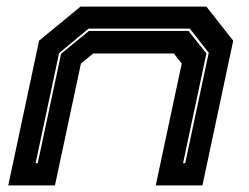

<svg xmlns="http://www.w3.org/2000/svg" viewBox="-20 -560 752 580"><path d="M5 0 98 -437 223 -540H603.5L684.5 -437L591.5 0H450.5L529 -368L505 -398.5H261.5L224.5 -368L146 0ZM87.5 -67H94L164.5 -397.5L248.5 -466.5H549.5L603.5 -398.5L533 -67H539.5L610.5 -400.5L553.5 -473.5H247.5L158.5 -399.5Z"/></svg>

Font: Tourney Expanded ExtraBold
Style: Italic
Weight: 800
Width: 7
Italic angle: -12°
Designer: Tyler Finck
Foundry: Etcetera Type Co
Version: Version 1.010; ttfautohint (v1.8.3)